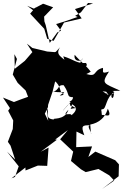

<svg xmlns="http://www.w3.org/2000/svg" viewBox="-53 -1222 830 1293"><path d="M61 -825 33 -720 66 -664 120 -612 136 -570C104 -559 72 -547 41 -535L-33 -565L14 -494L2 -476L36 -411L33 -353L0 -267L18 -241L49 -147L-6 -201L73 -102L48 -31L24 -21L118 -94L119 -74L202 -107L265 -105L274 -228L221 -200L329 -280C260 -305 251 -214 335 -285C266 -247 334 -293 404 -346L352 -284L440 -201L425 -138L492 -82L524 -63L610 -84L683 -41L716 -6L634 51L746 -35L748 -115L723 -143L589 -201L542 -165L567 -236L460 -231L462 -336L515 -311C491 -375 500 -380 557 -378C524 -377 566 -334 560 -319C554 -369 559 -422 540 -381C585 -386 649 -408 673 -490C709 -417 647 -455 633 -447C629 -539 594 -466 638 -487C663 -484 662 -577 715 -595C709 -525 680 -588 711 -597C737 -603 666 -622 638 -639C677 -579 702 -565 638 -607C703 -602 656 -593 652 -584C701 -604 631 -610 757 -611C645 -663 626 -656 681 -740C625 -721 645 -743 640 -765C568 -747 607 -700 526 -724C540 -739 498 -704 558 -739C528 -781 480 -816 450 -853C439 -803 501 -805 503 -829C450 -759 556 -759 526 -798C462 -793 448 -820 373 -843C401 -765 385 -786 413 -791C367 -839 314 -850 352 -904L323 -873L315 -871L265 -875L165 -899L128 -928L165 -871L114 -812L47 -759L44 -857ZM249 -456 270 -501 271 -516 301 -605 325 -700 282 -725C302 -657 331 -701 359 -599C380 -598 384 -578 349 -579C402 -618 386 -592 305 -605C286 -612 319 -586 348 -645C346 -614 332 -653 376 -648C422 -581 391 -570 439 -567C436 -534 401 -542 423 -531C395 -513 344 -443 387 -495C413 -520 415 -538 422 -507C432 -518 449 -489 469 -494C395 -493 429 -469 432 -520C449 -510 482 -491 429 -446C424 -468 356 -429 408 -483C383 -405 288 -431 312 -417C240 -422 287 -464 260 -498L272 -408ZM171 -1152 193 -1180 150 -1130 245 -1028 265 -961 308 -947C331 -988 356 -1028 378 -1070L497 -1098L452 -1161L574 -1199L540 -1202L492 -1139L453 -1115L470 -1108L384 -1078L325 -1060L358 -1015L333 -1004L282 -933L255 -1052L246 -1078L244 -1110L305 -1173L237 -1197L175 -1164L130 -1183Z"/></svg>

Font: Hussar Lance
Style: ExBd
Weight: 700
Foundry: Cannot Into Space Fonts, PlusOne Fonts
Version: Version 2.270